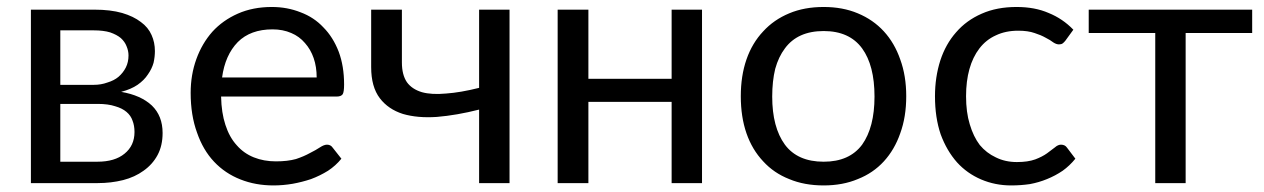

<svg xmlns="http://www.w3.org/2000/svg" viewBox="-20 -535 3693 561"><path d="M264.6 -62.5Q315.4 -62.5 343.8 -85.9Q373 -109.4 373 -149.4Q373 -168 367.2 -182.6Q362.3 -197.3 349.6 -208Q336.9 -218.8 316.4 -224.6Q295.9 -231.4 265.6 -231.4Q228.5 -231.4 156.2 -231.4Q156.2 -188.5 156.2 -62.5Q183.6 -62.5 264.6 -62.5ZM156.2 -446.3Q156.2 -407.2 156.2 -287.1Q180.7 -287.1 253.9 -287.1Q275.4 -287.1 293.9 -293.9Q313.5 -299.8 326.2 -310.5Q339.8 -322.3 347.7 -337.9Q355.5 -353.5 355.5 -373Q355.5 -386.7 349.6 -400.4Q344.7 -413.1 333 -423.8Q321.3 -433.6 301.8 -440.4Q282.2 -446.3 253.9 -446.3Q220.7 -446.3 156.2 -446.3ZM255.9 -506.8Q302.7 -506.8 336.9 -497.1Q370.1 -487.3 391.6 -470.7Q413.1 -455.1 422.9 -432.6Q432.6 -411.1 432.6 -385.7Q432.6 -369.1 428.7 -351.6Q423.8 -334 412.1 -317.4Q401.4 -300.8 381.8 -287.1Q363.3 -274.4 334 -266.6Q391.6 -256.8 423.8 -226.6Q455.1 -196.3 455.1 -146.5Q455.1 -109.4 440.4 -82Q425.8 -54.7 399.4 -36.1Q374 -17.6 339.8 -8.8Q304.7 0 265.6 0Q200.2 0 70.3 0Q70.3 -79.1 70.3 -316.4Q70.3 -364.3 70.3 -506.8Q117.2 -506.8 255.9 -506.8Z M905.3 -308.6Q905.3 -339.8 896.5 -365.2Q887.7 -390.6 871.1 -409.2Q854.5 -428.7 831.1 -438.5Q806.6 -449.2 776.4 -449.2Q711.9 -449.2 674.8 -412.1Q637.7 -374 628.9 -308.6Q720.7 -308.6 905.3 -308.6ZM977.5 -71.3Q960.9 -50.8 938.5 -36.1Q915 -21.5 888.7 -11.7Q862.3 -2.9 835 2Q806.6 6.8 779.3 6.8Q726.6 6.8 682.6 -10.7Q637.7 -28.3 605.5 -62.5Q573.2 -96.7 555.7 -147.5Q537.1 -198.2 537.1 -263.7Q537.1 -316.4 553.7 -362.3Q570.3 -408.2 600.6 -442.4Q630.9 -475.6 674.8 -495.1Q718.8 -514.6 774.4 -514.6Q819.3 -514.6 858.4 -499Q897.5 -484.4 924.8 -455.1Q953.1 -426.8 969.7 -383.8Q985.4 -341.8 985.4 -288.1Q985.4 -266.6 981.4 -259.8Q976.6 -252.9 963.9 -252.9Q851.6 -252.9 626 -252.9Q627 -205.1 638.7 -169.9Q650.4 -133.8 671.9 -110.4Q692.4 -86.9 721.7 -75.2Q751 -63.5 786.1 -63.5Q820.3 -63.5 844.7 -70.3Q868.2 -78.1 885.7 -87.9Q903.3 -96.7 915 -104.5Q926.8 -112.3 935.5 -112.3Q946.3 -112.3 952.1 -103.5Q960.9 -92.8 977.5 -71.3Z M1468.8 -506.8Q1468.8 -379.9 1468.8 0Q1446.3 0 1379.9 0Q1379.9 -53.7 1379.9 -214.8Q1314.5 -198.2 1256.8 -193.4Q1200.2 -189.5 1157.2 -202.1Q1114.3 -215.8 1089.8 -248Q1064.5 -281.2 1064.5 -338.9Q1064.5 -355.5 1064.5 -389.6Q1064.5 -418.9 1064.5 -506.8Q1086.9 -506.8 1154.3 -506.8Q1154.3 -467.8 1154.3 -352.5Q1154.3 -316.4 1168.9 -294.9Q1183.6 -274.4 1212.9 -265.6Q1241.2 -257.8 1283.2 -261.7Q1325.2 -264.6 1379.9 -278.3Q1379.9 -354.5 1379.9 -506.8Q1401.4 -506.8 1468.8 -506.8Z M2031.2 -506.8Q2031.2 -379.9 2031.2 0Q2008.8 0 1942.4 0Q1942.4 -59.6 1942.4 -237.3Q1880.9 -237.3 1699.2 -237.3Q1699.2 -177.7 1699.2 0Q1676.8 0 1609.4 0Q1609.4 -79.1 1609.4 -316.4Q1609.4 -364.3 1609.4 -506.8Q1631.8 -506.8 1699.2 -506.8Q1699.2 -456.1 1699.2 -304.7Q1759.8 -304.7 1942.4 -304.7Q1942.4 -355.5 1942.4 -506.8Q1964.8 -506.8 2031.2 -506.8Z M2386.7 -514.6Q2442.4 -514.6 2486.3 -496.1Q2531.2 -477.5 2562.5 -443.4Q2593.8 -409.2 2610.4 -361.3Q2627.9 -313.5 2627.9 -253.9Q2627.9 -193.4 2610.4 -145.5Q2593.8 -97.7 2562.5 -63.5Q2531.2 -29.3 2486.3 -11.7Q2442.4 6.8 2386.7 6.8Q2330.1 6.8 2286.1 -11.7Q2241.2 -29.3 2210 -63.5Q2177.7 -97.7 2161.1 -145.5Q2144.5 -193.4 2144.5 -253.9Q2144.5 -313.5 2161.1 -361.3Q2177.7 -409.2 2210 -443.4Q2241.2 -477.5 2286.1 -496.1Q2330.1 -514.6 2386.7 -514.6ZM2386.7 -62.5Q2461.9 -62.5 2499 -112.3Q2535.2 -163.1 2535.2 -252.9Q2535.2 -343.8 2499 -393.6Q2461.9 -444.3 2386.7 -444.3Q2348.6 -444.3 2320.3 -431.6Q2292 -418.9 2273.4 -393.6Q2254.9 -369.1 2245.1 -334Q2236.3 -297.9 2236.3 -252.9Q2236.3 -163.1 2273.4 -112.3Q2310.5 -62.5 2386.7 -62.5Z M3092.8 -416Q3088.9 -411.1 3085 -408.2Q3081.1 -405.3 3074.2 -405.3Q3066.4 -405.3 3057.6 -411.1Q3048.8 -418 3035.2 -424.8Q3021.5 -432.6 3002.9 -438.5Q2983.4 -445.3 2955.1 -445.3Q2918 -445.3 2889.6 -431.6Q2861.3 -418.9 2841.8 -393.6Q2822.3 -368.2 2812.5 -333Q2802.7 -297.9 2802.7 -253.9Q2802.7 -207 2813.5 -171.9Q2824.2 -135.7 2842.8 -111.3Q2862.3 -87.9 2889.6 -75.2Q2917 -61.5 2951.2 -61.5Q2983.4 -61.5 3004.9 -69.3Q3025.4 -77.1 3039.1 -86.9Q3052.7 -96.7 3062.5 -104.5Q3071.3 -112.3 3080.1 -112.3Q3091.8 -112.3 3097.7 -103.5Q3105.5 -92.8 3122.1 -71.3Q3105.5 -50.8 3085 -36.1Q3063.5 -21.5 3039.1 -11.7Q3015.6 -2 2989.3 2.9Q2962.9 6.8 2934.6 6.8Q2887.7 6.8 2846.7 -10.7Q2805.7 -28.3 2776.4 -60.5Q2746.1 -94.7 2728.5 -142.6Q2711.9 -191.4 2711.9 -253.9Q2711.9 -309.6 2727.5 -358.4Q2743.2 -406.2 2773.4 -440.4Q2803.7 -475.6 2848.6 -495.1Q2892.6 -514.6 2950.2 -514.6Q3003.9 -514.6 3043.9 -497.1Q3085 -480.5 3116.2 -448.2Q3108.4 -437.5 3092.8 -416Z M3638.7 -438.5Q3590.8 -438.5 3444.3 -438.5Q3444.3 -329.1 3444.3 0Q3421.9 0 3355.5 0Q3355.5 -109.4 3355.5 -438.5Q3306.6 -438.5 3161.1 -438.5Q3161.1 -455.1 3161.1 -506.8Q3280.3 -506.8 3638.7 -506.8Q3638.7 -489.3 3638.7 -438.5Z"/></svg>

Font: Lato
Style: Regular
Weight: 400
Designer: Lukasz Dziedzic with Adam Twardoch and Botio Nikoltchev
Version: Version 2.015; 2015-08-06; http://www.latofonts.com/